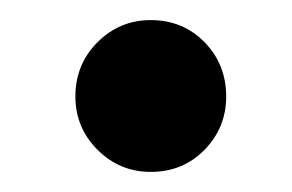

<svg xmlns="http://www.w3.org/2000/svg" viewBox="-20 -458 290 191"><path d="M130 -287Q99 -287 77 -309Q55 -331 55 -362Q55 -394 77 -416Q99 -438 130 -438Q162 -438 183.5 -416Q205 -394 205 -362Q205 -331 183.5 -309Q162 -287 130 -287Z"/></svg>

Font: Stick No Bills ExtraBold
Style: Regular
Weight: 800
Version: Version 2.000